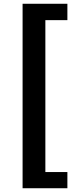

<svg xmlns="http://www.w3.org/2000/svg" viewBox="-20 -827 429 1020"><path d="M100 173V-807H338V-720H221V87H338V173Z"/></svg>

Font: Noto Sans JP Thin ExtraBold
Style: Regular
Weight: 800
Version: Version 2.004-H2;hotconv 1.0.118;makeotfexe 2.5.65603